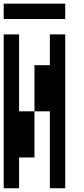

<svg xmlns="http://www.w3.org/2000/svg" viewBox="-20 -1103 457 1040"><path d="M0 -83.3V-916.7H83.3V-500H166.7V-250H83.3V-83.3ZM0 -1000V-1083.3H333.3V-1000ZM250 -916.7H333.3V-83.3H250V-500H166.7V-750H250Z"/></svg>

Font: Galmuri11 Condensed
Style: Regular
Weight: 400
Width: 3
Designer: Lee Minseo (quiple)
Version: Version 2.399;hotconv 1.1.1;makeotfexe 2.6.0 DEVELOPMENT